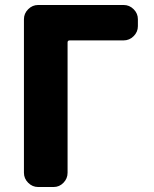

<svg xmlns="http://www.w3.org/2000/svg" viewBox="-20 -750 619 770"><path d="M133 0Q110 0 93 -17Q76 -34 76 -57V-673Q76 -696 93 -713Q110 -730 133 -730H476Q499 -730 516 -713Q533 -696 533 -673V-645Q533 -622 516 -605Q499 -588 476 -588H260Q251 -588 251 -580V-57Q251 -34 234.5 -17Q218 0 195 0Z"/></svg>

Font: Rounded Mplus 1c ExtraBold
Style: Regular
Weight: 800
Version: Version 1.059.20150529